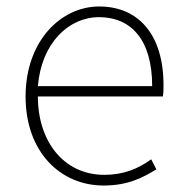

<svg xmlns="http://www.w3.org/2000/svg" viewBox="-20 -560 567 593"><path d="M300 13C378 13 423 -13 463 -37L447 -68C407 -39 362 -20 302 -20C178 -20 97 -122 97 -262H483C485 -274 485 -286 485 -297C485 -453 408 -540 286 -540C169 -540 59 -434 59 -262C59 -90 167 13 300 13ZM97 -294C108 -427 192 -507 286 -507C385 -507 450 -437 450 -294Z"/></svg>

Font: Kinto Sans Thin
Style: Regular
Weight: 100
Designer: Authors: Ryoko NISHIZUKA  (kana & ideographs); Paul D. Hunt (Latin, Greek & Cyrillic); Wenlong ZHANG  (bopomofo); Sandol
Foundry: Adobe Systems Incorporated, ookami Inc.
Version: Version 0.001